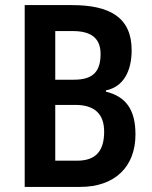

<svg xmlns="http://www.w3.org/2000/svg" viewBox="-20 -800 598 754"><path d="M262 -780H77V-66H295C431 -66 512 -145 512 -272C512 -370 474 -421 396 -440V-445C465 -459 497 -521 497 -603C497 -731 412 -780 262 -780ZM271 -487H197V-678H266C339 -678 375 -649 375 -588C375 -519 345 -487 271 -487ZM197 -388H276C353 -388 389 -351 389 -283C389 -208 357 -169 283 -169H197Z"/></svg>

Font: Noto Sans Malayalam UI Condensed SemiBold
Style: Regular
Weight: 600
Width: 3
Designer: Jelle Bosma - Monotype Design Team
Foundry: Monotype Imaging Inc.
Version: Version 2.104